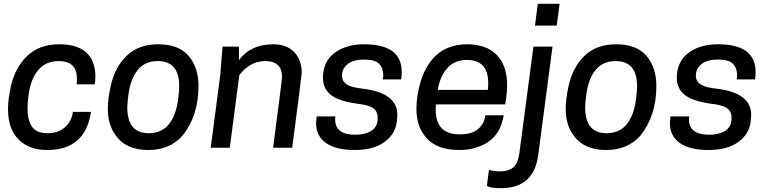

<svg xmlns="http://www.w3.org/2000/svg" viewBox="-20 -774 4034 1006"><path d="M228 12Q132 12 77 -43.5Q22 -99 22 -202Q22 -256 37 -322Q60 -422 123.5 -482Q187 -542 290 -542Q475 -542 480 -377Q480 -355 476 -332H382L383 -357L382 -380Q373 -454 288 -454Q219 -454 179.5 -406Q140 -358 130 -278Q124 -232 124 -207Q124 -148 146.5 -112Q169 -76 230 -76Q284 -76 319.5 -106.5Q355 -137 362 -188H457Q427 12 228 12Z M759 -76Q828 -76 865.5 -124Q903 -172 913 -252Q919 -298 919 -322Q919 -454 807 -454Q738 -454 700.5 -406Q663 -358 653 -278Q647 -234 647 -211Q647 -76 759 -76ZM757 12Q639 12 585 -66Q545 -121 545 -204Q545 -255 560 -323Q581 -421 643.5 -481.5Q706 -542 809 -542Q916 -542 968 -481.5Q1020 -421 1020 -323Q1020 -168 937 -64Q870 12 757 12Z M1511 0H1411Q1458 -360 1458 -370Q1458 -454 1369 -454Q1291 -454 1234 -381L1184 0H1084L1134 -380L1146 -530H1232V-459Q1294 -542 1411 -542Q1483 -542 1522 -500.5Q1561 -459 1561 -392Q1559 -365 1511 0Z M1838 12Q1742 12 1689 -24Q1636 -60 1636 -131L1639 -164H1737L1736 -148Q1736 -68 1842 -68Q1892 -68 1925.5 -88.5Q1959 -109 1959 -155Q1959 -191 1935 -207.5Q1911 -224 1849 -231Q1755 -244 1713.5 -277Q1672 -310 1672 -367L1673 -387Q1681 -462 1740 -502Q1799 -542 1888 -542Q2085 -542 2085 -397Q2085 -379 2082 -358H1986Q1988 -370 1988 -381Q1988 -417 1966.5 -439.5Q1945 -462 1888 -462Q1832 -462 1802 -438.5Q1772 -415 1772 -378Q1772 -347 1798 -331Q1824 -315 1883 -309Q2062 -287 2062 -172L2060 -146Q2056 -77 1998 -32.5Q1940 12 1838 12Z M2386 12Q2257 12 2202 -67Q2162 -119 2162 -205Q2162 -268 2182 -340Q2202 -412 2248 -467Q2315 -542 2428 -542Q2527 -542 2582 -487Q2637 -432 2637 -327Q2637 -293 2632 -259L2627 -227H2264L2263 -199Q2263 -70 2388 -70Q2456 -70 2487.5 -100Q2519 -130 2523 -170H2619Q2599 -41 2481 -3Q2440 12 2386 12ZM2536 -303Q2538 -322 2538 -339Q2538 -460 2426 -460Q2362 -460 2323.5 -417Q2285 -374 2274 -303Z M2605 212Q2550 212 2531 200L2542 116Q2565 124 2600 124Q2643 124 2668 104Q2693 84 2701 31L2775 -530H2875L2800 39Q2777 212 2605 212ZM2897 -640H2783L2798 -754H2912Z M3158 -76Q3227 -76 3264.5 -124Q3302 -172 3312 -252Q3318 -298 3318 -322Q3318 -454 3206 -454Q3137 -454 3099.5 -406Q3062 -358 3052 -278Q3046 -234 3046 -211Q3046 -76 3158 -76ZM3156 12Q3038 12 2984 -66Q2944 -121 2944 -204Q2944 -255 2959 -323Q2980 -421 3042.5 -481.5Q3105 -542 3208 -542Q3315 -542 3367 -481.5Q3419 -421 3419 -323Q3419 -168 3336 -64Q3269 12 3156 12Z M3692 12Q3596 12 3543 -24Q3490 -60 3490 -131L3493 -164H3591L3590 -148Q3590 -68 3696 -68Q3746 -68 3779.5 -88.5Q3813 -109 3813 -155Q3813 -191 3789 -207.5Q3765 -224 3703 -231Q3609 -244 3567.5 -277Q3526 -310 3526 -367L3527 -387Q3535 -462 3594 -502Q3653 -542 3742 -542Q3939 -542 3939 -397Q3939 -379 3936 -358H3840Q3842 -370 3842 -381Q3842 -417 3820.5 -439.5Q3799 -462 3742 -462Q3686 -462 3656 -438.5Q3626 -415 3626 -378Q3626 -347 3652 -331Q3678 -315 3737 -309Q3916 -287 3916 -172L3914 -146Q3910 -77 3852 -32.5Q3794 12 3692 12Z"/></svg>

Font: Tanohe Sans Medium
Style: Italic
Weight: 500
Designer: Village Type and Design LLC & Cristiano Sobral
Foundry: Cooper Hewitt Smithsonian Design Museum
Version: Version 1.00;September 29, 2021;FontCreator 13.0.0.2655 64-b